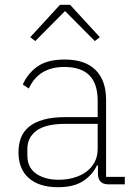

<svg xmlns="http://www.w3.org/2000/svg" viewBox="-20 -768 562 800"><path d="M431 0Q390 0 388 -42V-79H384Q366 -40 327 -14Q288 12 222 12Q143 12 100 -26Q57 -64 57 -133Q57 -166 67 -193Q77 -220 100.5 -239.5Q124 -259 161.5 -269.5Q199 -280 254 -280H387V-348Q387 -420 352 -454.5Q317 -489 248 -489Q141 -489 100 -399L75 -416Q96 -463 137 -491.5Q178 -520 249 -520Q334 -520 378 -476.5Q422 -433 422 -352V-31H500V0ZM225 -19Q258 -19 287.5 -27.5Q317 -36 339 -52Q361 -68 374 -92Q387 -116 387 -148V-252H254Q170 -252 132 -223.5Q94 -195 94 -148V-120Q94 -70 130.5 -44.5Q167 -19 225 -19ZM272 -748 396 -613 375 -597 251 -722 127 -597 106 -613 230 -748Z"/></svg>

Font: IBM Plex Sans Devanagari ExtraLight
Style: Regular
Weight: 200
Designer: Mike Abbink, Paul van der Laan, Pieter van Rosmalen, Erin McLaughlin
Foundry: Bold Monday
Version: Version 1.1